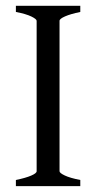

<svg xmlns="http://www.w3.org/2000/svg" viewBox="-20 -635 338 655"><path d="M34.2 0V-21Q67.4 -27.8 86.2 -35.9Q105 -43.9 105 -50.8V-564Q105 -569.8 87.2 -578.6Q69.3 -587.4 34.2 -594.2V-615.2H253.9V-594.2Q220.7 -587.4 201.9 -579.1Q183.1 -570.8 183.1 -564V-50.8Q183.1 -44.9 200.9 -36.4Q218.8 -27.8 253.9 -21V0Z"/></svg>

Font: Noto Serif Devanagari
Style: Bold
Weight: 700
Designer: Monotype Design Team
Foundry: Monotype Imaging Inc.
Version: Version 1.01